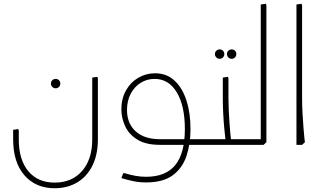

<svg xmlns="http://www.w3.org/2000/svg" viewBox="-20 -771 1723 1022"><path d="M276 -301Q266 -301 258.5 -308.5Q251 -316 251 -326Q251 -337 258.5 -344Q266 -351 276 -351Q287 -351 294 -344Q301 -337 301 -326Q301 -316 294 -308.5Q287 -301 276 -301Z M271 231Q170 231 110 162Q50 93 50 -29H80Q80 80 131 140.5Q182 201 271 201Q363 201 417 139Q471 77 471 -29H501Q501 52 472 110.5Q443 169 391 200Q339 231 271 231ZM50 -29V-80L77 -84L80 -76V-29ZM471 -29V-358L498 -362L501 -354V-29Z M831 0Q756 0 711 -28Q666 -56 646 -99.5Q626 -143 626 -189Q626 -246 650.5 -289.5Q675 -333 716 -357Q757 -381 805 -381Q867 -381 909 -342Q951 -303 972.5 -236Q994 -169 994 -84H964Q964 -208 921 -279.5Q878 -351 803 -351Q762 -351 728.5 -330Q695 -309 675.5 -271.5Q656 -234 656 -186Q656 -114 702 -72Q748 -30 833 -30H1080V0ZM758 200Q722 200 690.5 193.5Q659 187 626 177L636 151H644Q677 161 704 165.5Q731 170 758 170Q862 170 913 107.5Q964 45 964 -84H994Q994 -5 972.5 59.5Q951 124 899.5 162Q848 200 758 200ZM1080 0V-30Q1092 -30 1096 -26Q1100 -22 1100 -15Q1100 -8 1096 -4Q1092 0 1080 0Z M1149 -458Q1139 -458 1131.5 -465.5Q1124 -473 1124 -483Q1124 -494 1131.5 -501Q1139 -508 1149 -508Q1160 -508 1167 -501Q1174 -494 1174 -483Q1174 -473 1167 -465.5Q1160 -458 1149 -458ZM1213 -458Q1203 -458 1195.5 -465.5Q1188 -473 1188 -483Q1188 -494 1195.5 -501Q1203 -508 1213 -508Q1224 -508 1231 -501Q1238 -494 1238 -483Q1238 -473 1231 -465.5Q1224 -458 1213 -458Z M1175 0V-30H1282V0ZM1282 0V-30Q1294 -30 1298 -26Q1302 -22 1302 -15Q1302 -8 1298 -4Q1294 0 1282 0ZM1183 0 1181 -20Q1177 -52 1173.5 -90.5Q1170 -129 1168 -169.5Q1166 -210 1166 -247V-358L1193 -362L1196 -354V-247Q1196 -218 1197.5 -187Q1199 -156 1201 -125Q1203 -94 1205.5 -66Q1208 -38 1211 -14L1196 0ZM1080 0V-30H1186V0ZM1080 0Q1070 0 1065 -5Q1060 -10 1060 -15Q1060 -21 1065 -25.5Q1070 -30 1080 -30Z M1368 0V-747L1395 -751L1398 -743V-14L1383 0ZM1282 0V-30H1376V0ZM1282 0Q1272 0 1267 -5Q1262 -10 1262 -15Q1262 -21 1267 -25.5Q1272 -30 1282 -30Z M1558 0V-747L1585 -751L1588 -743V-247Q1588 -206 1590.5 -165Q1593 -124 1595.5 -89.5Q1598 -55 1600.5 -34.5Q1603 -14 1603 -14L1588 0Z"/></svg>

Font: Fustat ExtraLight
Style: Regular
Weight: 250
Designer: Mohamed Gaber, Khaled Hosny, Laura Garcia Mut
Foundry: Kief Type Foundry, Alif Type Foundry, Hard Type Foundry
Version: Version 1.007